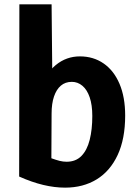

<svg xmlns="http://www.w3.org/2000/svg" viewBox="-20 -845 622 882"><path d="M279 17Q231 17 178.5 4.5Q126 -8 68 -34L69 -825H217L221 -421H165Q188 -507 236.5 -546.5Q285 -586 347 -586Q409 -586 456 -553.5Q503 -521 529 -460Q555 -399 555 -314Q555 -207 520.5 -133Q486 -59 424 -21Q362 17 279 17ZM286 -102Q328 -102 354 -128.5Q380 -155 392 -202.5Q404 -250 404 -312Q404 -363 392 -398Q380 -433 358.5 -451Q337 -469 310 -469Q280 -469 259.5 -451.5Q239 -434 228 -401.5Q217 -369 217 -323L216 -118Q238 -110 254 -106Q270 -102 286 -102Z"/></svg>

Font: Yaldevi ExtraLight
Style: Bold
Weight: 700
Version: Version 1.100